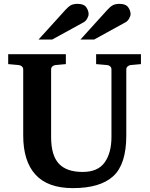

<svg xmlns="http://www.w3.org/2000/svg" viewBox="-20 -949 769 985"><path d="M703.1 -620.1 649.9 -615.2Q642.1 -614.3 635 -608.4Q627.9 -602.5 627.9 -592.8V-253.9Q627.9 -106.4 561 -45.2Q494.1 16.1 354 16.1Q225.1 16.1 162.1 -53Q99.1 -122.1 99.1 -253.9V-592.8Q99.1 -602.5 92 -608.4Q85 -614.3 76.2 -615.2L22 -620.1V-670.9H317.9V-620.1L264.2 -615.2Q255.9 -614.3 249 -608.4Q242.2 -602.5 242.2 -592.8V-246.1Q242.2 -152.3 281.7 -109.6Q321.3 -66.9 403.8 -66.9Q482.4 -66.9 517.1 -116Q551.8 -165 551.8 -246.1V-592.8Q551.8 -602.5 545.4 -608.4Q539.1 -614.3 529.8 -615.2L473.1 -620.1V-670.9H703.1ZM649.9 -876.5Q649.9 -866.7 642.3 -853.5Q634.8 -840.3 623.5 -834.5L462.9 -746.1H392.6L529.8 -897.5Q546.4 -916 559.6 -922.6Q572.8 -929.2 592.8 -929.2Q625 -929.2 637.5 -911.9Q649.9 -894.5 649.9 -876.5ZM434.6 -876.5Q434.6 -866.7 427.2 -853.5Q419.9 -840.3 408.7 -834.5L247.6 -746.1H177.7L314.9 -897.5Q331.5 -916 344.5 -922.6Q357.4 -929.2 377.9 -929.2Q410.2 -929.2 422.4 -911.9Q434.6 -894.5 434.6 -876.5Z"/></svg>

Font: Charis
Style: Bold
Weight: 700
Designer: Walt Agee, Miriam Martin, Annie Olsen, Victor Gaultney, Lorna Priest, Alan Ward, Bob Hallissy, Martin Hosken, Sharon Cor
Foundry: SIL Global
Version: Version 7.000